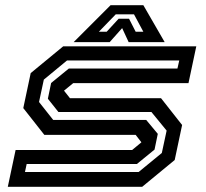

<svg xmlns="http://www.w3.org/2000/svg" viewBox="-20 -718 790 738"><path d="M10 0 40 -141.5H488L523.5 -171L501.5 -199.5H150.5L69.5 -302.5L98 -437L223 -540H734.5L704.5 -398.5H261.5L226 -369.5L249 -340.5H599L680 -237.5L651.5 -103L526.5 0ZM76 -57H513L602 -130L620.5 -216L562 -287.5H204.5L164 -338.5L176.5 -399L244.5 -454.5H662L669 -485.5H237.5L148.5 -412L130 -326L184.5 -257H542L586.5 -203.5L574 -143L506 -87.5H82.5ZM405 -698H531L613 -556H474.5L449.5 -610L401.5 -556H263ZM425 -663 360 -596H390L436 -646H476L501.5 -596H531L495 -663Z"/></svg>

Font: Tourney Expanded SemiBold
Style: Italic
Weight: 600
Width: 7
Italic angle: -12°
Designer: Tyler Finck
Foundry: Etcetera Type Co
Version: Version 1.010; ttfautohint (v1.8.3)